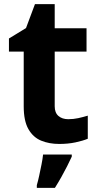

<svg xmlns="http://www.w3.org/2000/svg" viewBox="-20 -682 474 923"><path d="M308 -109Q333 -109 356 -114Q379 -119 402 -126V-15Q378 -5 342.5 2.5Q307 10 265 10Q216 10 177.5 -6Q139 -22 116.5 -61.5Q94 -101 94 -171V-434H23V-497L105 -547L148 -662H243V-546H396V-434H243V-171Q243 -140 261 -124.5Q279 -109 308 -109ZM325 71Q315 93 302.5 117.5Q290 142 275.5 168Q261 194 244 221H157V208Q163 188 168.5 162Q174 136 179.5 109Q185 82 187 61H325Z"/></svg>

Font: Noto Sans Lisu
Style: Regular
Weight: 400
Designer: Monotype Design Team. David Williams.
Foundry: Monotype Imaging Inc.
Version: Version 2.102